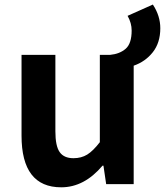

<svg xmlns="http://www.w3.org/2000/svg" viewBox="-20 -797 714 831"><path d="M532.2 -728.5 641.6 -777.3Q673.8 -728.5 673.8 -674.8Q673.8 -612.3 641.6 -571.3Q609.4 -530.3 558.6 -512.7V0H439.5L427.7 -80.1H423.8Q344.7 13.7 245.1 13.7Q73.2 13.7 73.2 -210V-559.6H219.7V-228.5Q219.7 -165 238.3 -138.7Q256.8 -112.3 297.9 -112.3Q332 -112.3 357.4 -127.9Q382.8 -143.6 412.1 -181.6V-559.6H457Q498 -563.5 523.9 -585.9Q549.8 -608.4 549.8 -665Q549.8 -697.3 532.2 -728.5Z"/></svg>

Font: Gen Shin Gothic Bold
Style: Bold
Weight: 700
Designer: [Source Han Sans]
Ryoko NISHIZUKA  (kana & ideographs); Paul D. Hunt (Latin, Greek & Cyrillic); Wenlong ZHANG  (bopomofo
Version: Version 1.002.20150607